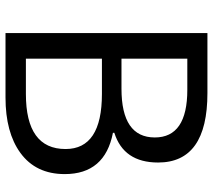

<svg xmlns="http://www.w3.org/2000/svg" viewBox="-58 -715 773 697"><g transform="rotate(90 328.5 -366.5)"><path d="M100 -733H318Q570 -733 570 -554Q570 -429 462 -395V-390Q612 -361 612 -215Q612 -110 535 -54Q461 0 334 0H100ZM302 -421Q479 -421 479 -542Q479 -660 306 -660H193V-421ZM321 -74Q521 -74 521 -218Q521 -350 321 -350H193V-74Z"/></g></svg>

Font: Source Han Sans K Regular
Style: Regular
Weight: 400
Designer: Ryoko NISHIZUKA  (kana & ideographs); Paul D. Hunt (Latin, Greek & Cyrillic); Wenlong ZHANG  (bopomofo); Sandoll Communi
Foundry: Adobe Systems Incorporated
Version: Version 1.00 July 18, 2014, initial release